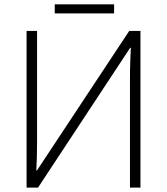

<svg xmlns="http://www.w3.org/2000/svg" viewBox="-20 -855 761 875"><path d="M101.1 -713.9H148.9V-205.1Q148.9 -170.9 147.9 -137.2Q147 -103.5 145.5 -78.1H148.4L568.8 -713.9H620.1V0H572.3V-500.5Q572.3 -540 573.7 -576.2Q575.2 -612.3 576.2 -637.2H573.2L153.3 0H101.1ZM500 -835.4V-793.9H229.5V-835.4Z"/></svg>

Font: Open Sans Light
Style: Regular
Weight: 300
Designer: Monotype Design Team
Foundry: Monotype Imaging Inc.
Version: Version 3.000; ttfautohint (v1.8.4)